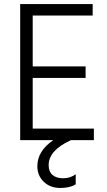

<svg xmlns="http://www.w3.org/2000/svg" viewBox="-20 -694 530 951"><path d="M355 219Q327 237 278 237Q229 237 197 206.5Q165 176 165 129Q165 54 244 0H80V-674H439V-617H142V-365H404V-308H142V-57H445V0H332Q221 50 221 124Q221 156 240 172.5Q259 189 293.5 189Q328 189 355 169Z"/></svg>

Font: Hind Colombo Light
Style: Regular
Weight: 300
Designer: Jyotish Sonowal, Aditi Pimprikar
Foundry: Indian Type Foundry
Version: Version 1.000;PS 1.0;hotconv 1.0.86;makeotf.lib2.5.63406; tt